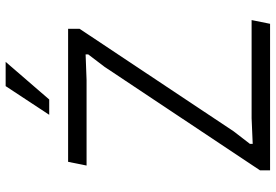

<svg xmlns="http://www.w3.org/2000/svg" viewBox="-168 -808 977 680"><g transform="rotate(-90 320.0 -468.5)"><path d="M466.8 -644V-653.3L376 -649.9H73.2L86.4 -715.3H557.6V-674.8L194.3 -128.9L149.9 -71.3V-61.5L240.7 -65.4H588.4L575.2 0H56.2V-35.6L422.9 -586.4ZM252.9 -782.2 354.5 -936.5H440.4L307.1 -782.2Z"/></g></svg>

Font: Proza Libre
Style: Light
Weight: 300
Designer: Jasper de Waard
Foundry: Jasper de Waard
Version: Version 1.000; ttfautohint (v1.4.1.8-43bc)